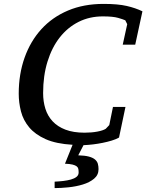

<svg xmlns="http://www.w3.org/2000/svg" viewBox="-20 -732 750 984"><path d="M559 -184 540 -91 522 -72C512.7 -66 498.2 -61.2 478.5 -57.5C458.8 -53.8 437 -52 413 -52C375 -52 342.5 -57.2 315.5 -67.5C288.5 -77.8 266.5 -92.2 249.5 -110.5C232.5 -128.8 220.2 -150.3 212.5 -175C204.8 -199.7 201 -226.3 201 -255C201 -314.3 208.5 -368.2 223.5 -416.5C238.5 -464.8 259.5 -506.2 286.5 -540.5C313.5 -574.8 345.7 -601.3 383 -620C420.3 -638.7 461.7 -648 507 -648C541.7 -648 567.7 -645.5 585 -640.5C602.3 -635.5 614.7 -631.3 622 -628L632 -608L609 -503H673L710 -674C686.7 -685.3 659.8 -694.5 629.5 -701.5C599.2 -708.5 559.7 -712 511 -712C443 -712 382.2 -700.7 328.5 -678C274.8 -655.3 229.3 -623.5 192 -582.5C154.7 -541.5 126 -492.8 106 -436.5C86 -380.2 76 -318.7 76 -252C76 -221.3 79.8 -191 87.5 -161C95.2 -131 109.2 -103.8 129.5 -79.5C149.8 -55.2 177.8 -35 213.5 -19C249.2 -3 295.3 6.7 352 10L313 107C329.7 107.7 342.7 109.2 352 111.5C361.3 113.8 368.3 116.8 373 120.5C377.7 124.2 380.5 128.7 381.5 134C382.5 139.3 383 145.3 383 152C383 161.3 379.3 168.8 372 174.5C364.7 180.2 355.2 184.7 343.5 188C331.8 191.3 318.7 193.8 304 195.5C289.3 197.2 274.7 198.3 260 199V232C281.3 232 305 230.7 331 228C357 225.3 381.5 220.5 404.5 213.5C427.5 206.5 446.7 196.7 462 184C477.3 171.3 485 155 485 135C485 125 483.8 115.8 481.5 107.5C479.2 99.2 474.3 91.8 467 85.5C459.7 79.2 449.2 74.2 435.5 70.5C421.8 66.8 403.7 64.7 381 64L408 12C424 11.3 440.3 10 457 8C473.7 6 490.2 3.3 506.5 0C522.8 -3.3 538.2 -7.2 552.5 -11.5C566.8 -15.8 579.3 -21 590 -27L623 -184Z"/></svg>

Font: PT Serif Caption
Style: Italic
Weight: 400
Italic angle: -12°
Designer: A.Korolkova, O.Umpeleva, V.Yefimov
Foundry: ParaType Ltd
Version: Version 1.000W OFL